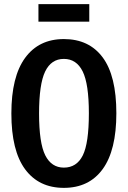

<svg xmlns="http://www.w3.org/2000/svg" viewBox="-20 -894 618 929"><path d="M543 -346Q543 -167 477 -76Q411 15 289 15Q168 15 101.5 -75Q35 -165 35 -345Q35 -523 101.5 -614Q168 -705 289 -705Q411 -705 477 -616Q543 -527 543 -346ZM169 -345Q169 -202 199 -142.5Q229 -83 289 -83Q351 -83 380.5 -142Q410 -201 410 -346Q410 -488 380 -548.5Q350 -609 289 -609Q228 -609 198.5 -548Q169 -487 169 -345ZM412 -789H166V-874H412Z"/></svg>

Font: Fira Sans Extra Condensed Medium
Style: Regular
Weight: 500
Width: 1
Designer: Carrois Corporate & Edenspiekermann AG
Foundry: Carrois Corporate GbR & Edenspiekermann AG
Version: Version 4.203